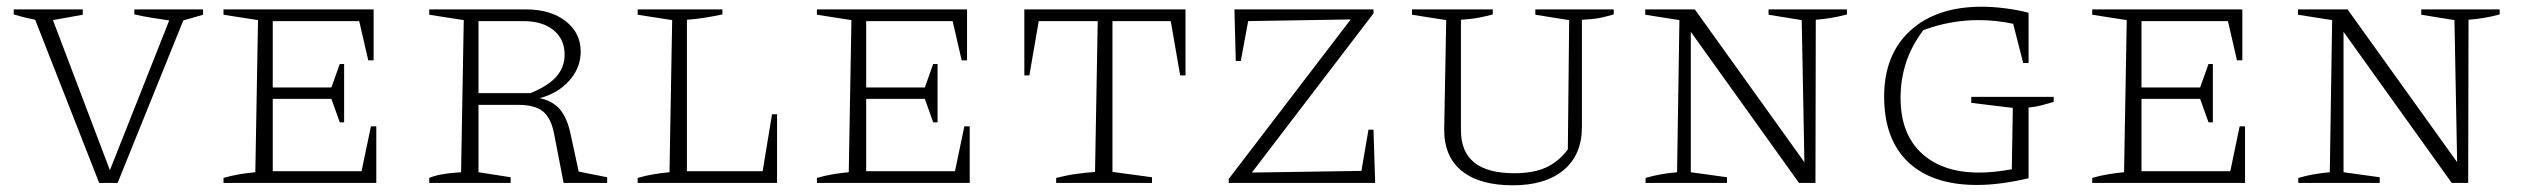

<svg xmlns="http://www.w3.org/2000/svg" viewBox="-20 -546 7523 573"><path d="M276 0 85 -487Q70 -490 55.5 -493.5Q41 -497 21 -503V-518H227V-502L138 -486L308 -38L485 -485Q459 -489 433 -493Q407 -497 381 -503V-518H586V-502L527 -485L331 0Z M1087 -169H1103V0H647V-15Q671 -22 695 -26Q719 -30 742 -32L750 -486L647 -502V-518H1095V-366H1079L1052 -483H794V-285H969L994 -355H1007V-181H994L969 -251H794V-35H1059Z M1707 -34 1792 -17V0H1662L1634 -145Q1625 -193 1601 -213Q1577 -233 1527 -233H1408V-32L1504 -17V0H1261V-15Q1290 -28 1356 -32L1364 -486L1261 -502V-518H1549Q1623 -518 1668 -483Q1713 -448 1713 -392Q1713 -344 1679.5 -306Q1646 -268 1591 -253Q1631 -244 1652 -218.5Q1673 -193 1683 -145ZM1542 -483H1408V-268H1563Q1617 -290 1641 -318Q1665 -346 1665 -383Q1665 -429 1632 -456Q1599 -483 1542 -483Z M2284 -205H2299V0H1883V-15Q1907 -22 1931 -26Q1955 -30 1978 -32L1986 -486L1883 -502V-518H2136V-503Q2113 -498 2085.5 -493.5Q2058 -489 2030 -487V-35H2256Z M2858 -169H2874V0H2418V-15Q2442 -22 2466 -26Q2490 -30 2513 -32L2521 -486L2418 -502V-518H2866V-366H2850L2823 -483H2565V-285H2740L2765 -355H2778V-181H2765L2740 -251H2565V-35H2830Z M3518 -518V-321H3502L3474 -483H3300V-33L3418 -17V0H3132V-15Q3163 -23 3192 -27Q3221 -31 3248 -33L3256 -483H3080L3052 -321H3037V-518Z M3647 0V-12L4011 -488L3705 -483L3683 -364H3668L3664 -518H4079V-506L3716 -31L4043 -36L4064 -159H4079L4084 0Z M4495 7Q4396 7 4343 -35.5Q4290 -78 4290 -159L4296 -486L4194 -502V-518H4435V-503Q4418 -498 4394.5 -493.5Q4371 -489 4340 -487V-157Q4340 -29 4499 -29Q4556 -29 4593.5 -46Q4631 -63 4659 -100L4663 -486L4562 -502V-518H4796V-503Q4779 -498 4759.5 -493.5Q4740 -489 4701 -487V-167Q4701 -84 4646.5 -38.5Q4592 7 4495 7Z M5258 -518H5492V-503Q5466 -496 5444.5 -492.5Q5423 -489 5399 -487L5398 0H5349L5026 -451V-32L5134 -17V0H4891V-15Q4915 -22 4938.5 -26Q4962 -30 4985 -32L4992 -486L4890 -502V-518H5038L5365 -62L5357 -486L5258 -502Z M5880 6Q5747 6 5675 -62Q5603 -130 5603 -258Q5603 -383 5681 -454.5Q5759 -526 5895 -526Q5925 -526 5962 -521.5Q5999 -517 6034 -508V-358H6018L5988 -475Q5937 -486 5885 -486Q5800 -486 5720 -456Q5652 -367 5652 -254Q5652 -147 5714.5 -89Q5777 -31 5886 -31Q5931 -31 5984 -41L5987 -224L5863 -239V-257H6109V-242Q6093 -237 6074 -232Q6055 -227 6034 -225V-14Q5948 6 5880 6Z M6664 -169H6680V0H6224V-15Q6248 -22 6272 -26Q6296 -30 6319 -32L6327 -486L6224 -502V-518H6672V-366H6656L6629 -483H6371V-285H6546L6571 -355H6584V-181H6571L6546 -251H6371V-35H6636Z M7206 -518H7440V-503Q7414 -496 7392.5 -492.5Q7371 -489 7347 -487L7346 0H7297L6974 -451V-32L7082 -17V0H6839V-15Q6863 -22 6886.5 -26Q6910 -30 6933 -32L6940 -486L6838 -502V-518H6986L7313 -62L7305 -486L7206 -502Z"/></svg>

Font: Piazzolla SC ExtraLight
Style: Regular
Weight: 200
Designer: Juan Pablo del Peral
Foundry: Huerta Tipografica
Version: Version 1.330